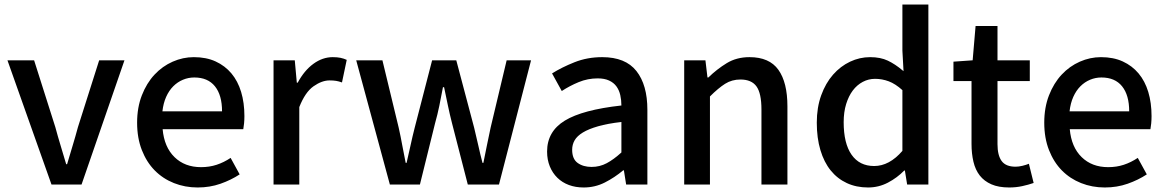

<svg xmlns="http://www.w3.org/2000/svg" viewBox="-20 -817 5160 850"><path d="M13 -550H131L225 -254Q236 -213 248.5 -172Q261 -131 273 -90H277Q289 -131 301.5 -172Q314 -213 325 -254L419 -550H531L341 0H208Z M855 13Q799 13 750 -6.5Q701 -26 665 -62.5Q629 -99 608 -152.5Q587 -206 587 -274Q587 -341 608 -395Q629 -449 664 -486.5Q699 -524 744.5 -544Q790 -564 838 -564Q893 -564 934.5 -545Q976 -526 1004.5 -492Q1033 -458 1047.5 -410Q1062 -362 1062 -303Q1062 -286 1060.5 -270.5Q1059 -255 1057 -245H700Q707 -166 752.5 -121.5Q798 -77 870 -77Q907 -77 939 -87.5Q971 -98 1001 -118L1041 -45Q1003 -20 956 -3.5Q909 13 855 13ZM963 -324Q963 -396 931.5 -435Q900 -474 840 -474Q814 -474 790 -464Q766 -454 747 -435Q728 -416 715.5 -388Q703 -360 699 -324Z M1191 -550H1285L1294 -451H1298Q1327 -505 1367.5 -534.5Q1408 -564 1453 -564Q1473 -564 1487.5 -561Q1502 -558 1515 -552L1494 -452Q1480 -457 1468 -459Q1456 -461 1439 -461Q1405 -461 1368 -435Q1331 -409 1305 -343V0H1191Z M1673 -550 1745 -252Q1754 -212 1761 -173Q1768 -134 1776 -96H1780Q1789 -134 1797.5 -173.5Q1806 -213 1816 -252L1893 -550H2000L2079 -252Q2089 -212 2097.5 -173Q2106 -134 2116 -96H2120Q2128 -134 2135.5 -173Q2143 -212 2152 -252L2223 -550H2331L2189 0H2051L1981 -272Q1971 -311 1963 -349.5Q1955 -388 1946 -431H1941Q1933 -388 1925 -349Q1917 -310 1906 -271L1839 0H1706L1557 -550Z M2564 13Q2528 13 2498.5 2Q2469 -9 2447.5 -30Q2426 -51 2414 -80.5Q2402 -110 2402 -146Q2402 -235 2480.5 -283Q2559 -331 2731 -350Q2731 -374 2726 -396Q2721 -418 2709 -434.5Q2697 -451 2676.5 -460.5Q2656 -470 2626 -470Q2582 -470 2542 -453.5Q2502 -437 2467 -414L2424 -492Q2467 -519 2523.5 -541.5Q2580 -564 2646 -564Q2749 -564 2797.5 -502.5Q2846 -441 2846 -331V0H2752L2742 -63H2739Q2701 -31 2657.5 -9Q2614 13 2564 13ZM2599 -78Q2635 -78 2666 -94.5Q2697 -111 2731 -142V-277Q2670 -270 2628 -258Q2586 -246 2560.5 -230.5Q2535 -215 2524 -196Q2513 -177 2513 -154Q2513 -113 2537.5 -95.5Q2562 -78 2599 -78Z M3103 -550 3112 -474H3116Q3154 -511 3197.5 -537.5Q3241 -564 3298 -564Q3386 -564 3426 -508Q3466 -452 3466 -346V0H3351V-332Q3351 -404 3329 -434.5Q3307 -465 3258 -465Q3220 -465 3190 -446Q3160 -427 3123 -390V0H3009V-550Z M3596 -274Q3596 -341 3615.5 -395Q3635 -449 3668 -486.5Q3701 -524 3743.5 -544Q3786 -564 3832 -564Q3878 -564 3910.5 -548.5Q3943 -533 3975 -506Q3977 -505 3977.5 -504Q3978 -503 3980 -502L3975 -593V-797H4090V0H3996L3986 -62H3983Q3952 -30 3911 -8.5Q3870 13 3823 13Q3771 13 3729 -6.5Q3687 -26 3657.5 -62.5Q3628 -99 3612 -152.5Q3596 -206 3596 -274ZM3715 -276Q3715 -182 3750 -132Q3785 -82 3850 -82Q3917 -82 3975 -149V-418Q3944 -446 3914.5 -457Q3885 -468 3854 -468Q3825 -468 3799.5 -454.5Q3774 -441 3755.5 -416.5Q3737 -392 3726 -356.5Q3715 -321 3715 -276Z M4201 -544 4286 -550 4299 -702H4396V-550H4539V-458H4396V-179Q4396 -129 4414.5 -104Q4433 -79 4476 -79Q4490 -79 4506.5 -83Q4523 -87 4535 -92L4556 -7Q4533 1 4505.5 7Q4478 13 4448 13Q4401 13 4369 -1Q4337 -15 4317.5 -40Q4298 -65 4289.5 -101Q4281 -137 4281 -180V-458H4201Z M4871 13Q4815 13 4766 -6.5Q4717 -26 4681 -62.5Q4645 -99 4624 -152.5Q4603 -206 4603 -274Q4603 -341 4624 -395Q4645 -449 4680 -486.5Q4715 -524 4760.5 -544Q4806 -564 4854 -564Q4909 -564 4950.5 -545Q4992 -526 5020.5 -492Q5049 -458 5063.5 -410Q5078 -362 5078 -303Q5078 -286 5076.5 -270.5Q5075 -255 5073 -245H4716Q4723 -166 4768.5 -121.5Q4814 -77 4886 -77Q4923 -77 4955 -87.5Q4987 -98 5017 -118L5057 -45Q5019 -20 4972 -3.5Q4925 13 4871 13ZM4979 -324Q4979 -396 4947.5 -435Q4916 -474 4856 -474Q4830 -474 4806 -464Q4782 -454 4763 -435Q4744 -416 4731.5 -388Q4719 -360 4715 -324Z"/></svg>

Font: Kinto Sans Med
Style: Regular
Weight: 500
Designer: Authors: Ryoko NISHIZUKA  (kana & ideographs); Paul D. Hunt (Latin, Greek & Cyrillic); Wenlong ZHANG  (bopomofo); Sandol
Foundry: Adobe Systems Incorporated, ookami Inc.
Version: Version 0.001